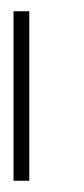

<svg xmlns="http://www.w3.org/2000/svg" viewBox="-20 -321 149 341"><path d="M4 0V-301H32V0Z"/></svg>

Font: Chathura Thin
Style: Regular
Weight: 250
Designer: Appaji Ambarisha Darbha
Foundry: Aditya Fonts
Version: Version 1.002 2016